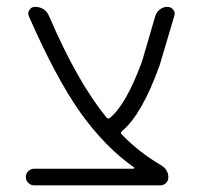

<svg xmlns="http://www.w3.org/2000/svg" viewBox="-20 -565 579 563"><path d="M371.1 -70.3Q373 -70.3 373.5 -71.8Q374 -73.2 373 -74.2Q289.1 -132.8 216.8 -233.4Q144.5 -335 64.5 -517.6Q60.5 -527.3 66.4 -536.1Q72.3 -544.9 82 -544.9Q112.3 -544.9 124 -517.6Q206.1 -326.2 292 -220.7Q296.9 -214.8 302.7 -219.7Q349.6 -257.8 396.5 -384.8L435.5 -518.6Q439.5 -530.3 449.2 -537.6Q459 -544.9 470.7 -544.9Q481.4 -544.9 488.3 -536.1Q492.2 -531.2 492.2 -524.4Q492.2 -521.5 491.2 -518.6L448.2 -374Q396.5 -229.5 337.9 -180.7Q332 -175.8 336.9 -170.9Q387.7 -118.2 453.1 -80.1Q473.6 -67.4 473.6 -44.9Q473.6 -35.2 466.8 -28.3Q460 -21.5 450.2 -21.5H80.1Q70.3 -21.5 63 -28.8Q55.7 -36.1 55.7 -45.9Q55.7 -55.7 63 -63Q70.3 -70.3 80.1 -70.3Z"/></svg>

Font: Gen Jyuu Gothic P Light
Style: Regular
Weight: 200
Designer: [Source Han Sans]
Ryoko NISHIZUKA  (kana & ideographs); Paul D. Hunt (Latin, Greek & Cyrillic); Wenlong ZHANG  (bopomofo
Version: Version 1.002.20150607